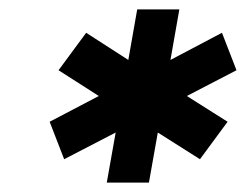

<svg xmlns="http://www.w3.org/2000/svg" viewBox="-20 -720 525 410"><path d="M363 -700 344 -592 454 -650 485 -570 379 -515 466 -460 407 -380 317 -437 298 -330H208L227 -437L117 -380L86 -460L191 -515L105 -570L164 -650L254 -592L273 -700Z"/></svg>

Font: Scada
Style: Bold Italic
Weight: 700
Italic angle: -10°
Version: Version 4.000